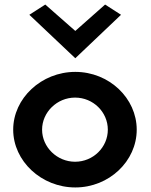

<svg xmlns="http://www.w3.org/2000/svg" viewBox="-20 -811 662 844"><path d="M109 -746 311 -555 512 -746 442 -791 311 -675 179 -791ZM165 -241C165 -318 231 -382 310 -382C390 -382 454 -318 454 -241C454 -164 390 -100 310 -100C231 -100 165 -164 165 -241ZM38 -241C38 -103 162 13 311 13C460 13 581 -103 581 -241C581 -379 460 -495 311 -495C162 -495 38 -379 38 -241Z"/></svg>

Font: Bluebird
Style: Regular
Weight: 400
Designer: Jasper
Foundry: Cannot Into Space Fonts
Version: Version 0.98